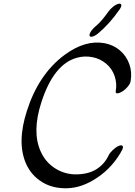

<svg xmlns="http://www.w3.org/2000/svg" viewBox="-20 -987 734 1045"><path d="M630.5 -935Q576.8 -858 516.3 -807Q500.1 -793 485.7 -788.5Q471.3 -784 467.9 -791.5Q464.6 -799 474 -814.5Q483.3 -830 508.2 -851Q533 -872 569.4 -923Q579.8 -938 596.4 -951Q613 -964 625.8 -966.5Q638.5 -969 640.2 -960Q641.9 -951 630.5 -935ZM626 -480Q607.5 -475 609.9 -491Q617.6 -533 603.7 -573.5Q589.7 -614 557.1 -641Q524.4 -668 482.6 -676Q440.8 -684 399.9 -673Q271.9 -639 204.4 -428Q153.5 -269 201.3 -163Q228 -103 282.1 -69.5Q336.1 -36 400.8 -38Q465.5 -40 507.9 -68Q550.4 -96 571.4 -142Q578.6 -156 594.5 -171Q610.3 -186 625.3 -192.5Q640.4 -199 646.4 -193.5Q652.4 -188 646.2 -174Q625.5 -132 589.4 -90.5Q553.3 -49 507.7 -19Q426.9 35 347.2 37.5Q267.5 40 209.2 4Q150.8 -32 122.3 -95Q70.5 -211 126.6 -384Q190 -583 331.2 -688Q443.4 -771 548.8 -752Q597 -743 632.4 -713Q667.7 -683 683.8 -638Q699.9 -593 690.5 -543Q688.4 -531 675 -515Q661.6 -499 647.9 -490.5Q634.2 -482 626 -480Z"/></svg>

Font: Kavivanar
Style: Regular
Weight: 400
Designer: Tharique Azeez
Foundry: Tharique Azeez
Version: Version 1.88